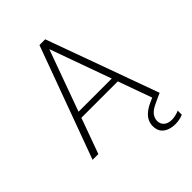

<svg xmlns="http://www.w3.org/2000/svg" viewBox="-254 -818 1132 1132"><g transform="rotate(-45 312.0 -251.5)"><path d="M32 0 289 -700H337L591 0H544L313 -642L80 0ZM142 -222 157 -259H468L483 -222ZM527 197Q502 197 478 189Q454 181 438.5 162Q423 143 423 110Q423 89 432 69.5Q441 50 462 32Q483 14 518 -1L576 -27L591 0L528 29Q491 46 477 66Q463 86 463 107Q463 133 481 148.5Q499 164 531 164Q545 164 561.5 160Q578 156 592 150V184Q578 190 560.5 193.5Q543 197 527 197Z"/></g></svg>

Font: DM Sans 20pt ExtraLight
Style: Regular
Weight: 250
Version: Version 4.004;gftools[0.9.30]